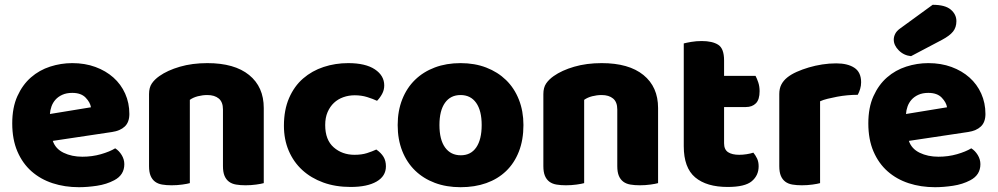

<svg xmlns="http://www.w3.org/2000/svg" viewBox="-20 -764 4157 800"><path d="M309 16Q250 16 199.5 -0.5Q149 -17 111.5 -50Q74 -83 52.5 -133Q31 -183 31 -250Q31 -316 52.5 -363.5Q74 -411 109 -441.5Q144 -472 189 -486.5Q234 -501 281 -501Q334 -501 377.5 -485Q421 -469 452.5 -441Q484 -413 501.5 -374Q519 -335 519 -289Q519 -255 500 -237Q481 -219 447 -214L200 -177Q211 -144 245 -127.5Q279 -111 323 -111Q364 -111 400.5 -121.5Q437 -132 460 -146Q476 -136 487 -118Q498 -100 498 -80Q498 -35 456 -13Q424 4 384 10Q344 16 309 16ZM281 -377Q257 -377 239.5 -369Q222 -361 211 -348.5Q200 -336 194.5 -320.5Q189 -305 188 -289L359 -317Q356 -337 337 -357Q318 -377 281 -377Z M909 -308Q909 -339 891.5 -353.5Q874 -368 844 -368Q824 -368 804.5 -363Q785 -358 771 -348V-1Q761 2 739.5 5Q718 8 695 8Q673 8 655.5 5Q638 2 626 -7Q614 -16 607.5 -31.5Q601 -47 601 -72V-372Q601 -399 612.5 -416Q624 -433 644 -447Q678 -471 729.5 -486Q781 -501 844 -501Q957 -501 1018 -451.5Q1079 -402 1079 -314V-1Q1069 2 1047.5 5Q1026 8 1003 8Q981 8 963.5 5Q946 2 934 -7Q922 -16 915.5 -31.5Q909 -47 909 -72Z M1458 -367Q1433 -367 1410.5 -359Q1388 -351 1371.5 -335.5Q1355 -320 1345 -297Q1335 -274 1335 -243Q1335 -181 1370.5 -150Q1406 -119 1457 -119Q1487 -119 1509 -126Q1531 -133 1548 -141Q1568 -127 1578 -110.5Q1588 -94 1588 -71Q1588 -30 1549 -7.5Q1510 15 1441 15Q1378 15 1327 -3.5Q1276 -22 1239.5 -55.5Q1203 -89 1183 -136Q1163 -183 1163 -240Q1163 -306 1184.5 -355.5Q1206 -405 1243 -437Q1280 -469 1328.5 -485Q1377 -501 1431 -501Q1503 -501 1542 -475Q1581 -449 1581 -408Q1581 -389 1572 -372.5Q1563 -356 1551 -344Q1534 -352 1510 -359.5Q1486 -367 1458 -367Z M2161 -243Q2161 -181 2142 -132.5Q2123 -84 2088.5 -51Q2054 -18 2006 -1Q1958 16 1899 16Q1840 16 1792 -2Q1744 -20 1709.5 -53.5Q1675 -87 1656 -135Q1637 -183 1637 -243Q1637 -302 1656 -350Q1675 -398 1709.5 -431.5Q1744 -465 1792 -483Q1840 -501 1899 -501Q1958 -501 2006 -482.5Q2054 -464 2088.5 -430.5Q2123 -397 2142 -349Q2161 -301 2161 -243ZM1811 -243Q1811 -182 1834.5 -149.5Q1858 -117 1900 -117Q1942 -117 1964.5 -150Q1987 -183 1987 -243Q1987 -303 1964 -335.5Q1941 -368 1899 -368Q1857 -368 1834 -335.5Q1811 -303 1811 -243Z M2552 -308Q2552 -339 2534.5 -353.5Q2517 -368 2487 -368Q2467 -368 2447.5 -363Q2428 -358 2414 -348V-1Q2404 2 2382.5 5Q2361 8 2338 8Q2316 8 2298.5 5Q2281 2 2269 -7Q2257 -16 2250.5 -31.5Q2244 -47 2244 -72V-372Q2244 -399 2255.5 -416Q2267 -433 2287 -447Q2321 -471 2372.5 -486Q2424 -501 2487 -501Q2600 -501 2661 -451.5Q2722 -402 2722 -314V-1Q2712 2 2690.5 5Q2669 8 2646 8Q2624 8 2606.5 5Q2589 2 2577 -7Q2565 -16 2558.5 -31.5Q2552 -47 2552 -72Z M2997 -167Q2997 -141 3013.5 -130Q3030 -119 3060 -119Q3075 -119 3091 -121.5Q3107 -124 3119 -128Q3128 -117 3134.5 -103.5Q3141 -90 3141 -71Q3141 -33 3112.5 -9Q3084 15 3012 15Q2924 15 2876.5 -25Q2829 -65 2829 -155V-583Q2840 -586 2860.5 -589.5Q2881 -593 2904 -593Q2948 -593 2972.5 -577.5Q2997 -562 2997 -512V-448H3128Q3134 -437 3139.5 -420.5Q3145 -404 3145 -384Q3145 -349 3129.5 -333.5Q3114 -318 3088 -318H2997Z M3397 -1Q3387 2 3365.5 5Q3344 8 3321 8Q3299 8 3281.5 5Q3264 2 3252 -7Q3240 -16 3233.5 -31.5Q3227 -47 3227 -72V-372Q3227 -395 3235.5 -411.5Q3244 -428 3260 -441Q3276 -454 3299.5 -464.5Q3323 -475 3350 -483Q3377 -491 3406 -495.5Q3435 -500 3464 -500Q3512 -500 3540 -481.5Q3568 -463 3568 -421Q3568 -407 3564 -393.5Q3560 -380 3554 -369Q3533 -369 3511 -367Q3489 -365 3468 -361Q3447 -357 3428.5 -352.5Q3410 -348 3397 -342Z M3876 16Q3817 16 3766.5 -0.5Q3716 -17 3678.5 -50Q3641 -83 3619.5 -133Q3598 -183 3598 -250Q3598 -316 3619.5 -363.5Q3641 -411 3676 -441.5Q3711 -472 3756 -486.5Q3801 -501 3848 -501Q3901 -501 3944.5 -485Q3988 -469 4019.5 -441Q4051 -413 4068.5 -374Q4086 -335 4086 -289Q4086 -255 4067 -237Q4048 -219 4014 -214L3767 -177Q3778 -144 3812 -127.5Q3846 -111 3890 -111Q3931 -111 3967.5 -121.5Q4004 -132 4027 -146Q4043 -136 4054 -118Q4065 -100 4065 -80Q4065 -35 4023 -13Q3991 4 3951 10Q3911 16 3876 16ZM3848 -377Q3824 -377 3806.5 -369Q3789 -361 3778 -348.5Q3767 -336 3761.5 -320.5Q3756 -305 3755 -289L3926 -317Q3923 -337 3904 -357Q3885 -377 3848 -377ZM3866 -744Q3918 -744 3941.5 -724Q3965 -704 3965 -676Q3965 -650 3951 -632.5Q3937 -615 3905 -598L3776 -530Q3746 -533 3725 -554Q3704 -575 3704 -599Q3704 -611 3710 -623Q3716 -635 3730 -645Z"/></svg>

Font: BALOOCHETTANREGULAR
Style: Book
Weight: 400
Designer: Maithili Shingre and Ek Type
Foundry: Ek Type
Version: Version 1.100;PS 1.000;hotconv 1.0.88;makeotf.lib2.5.647800;